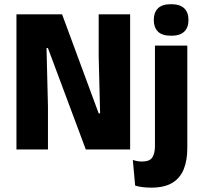

<svg xmlns="http://www.w3.org/2000/svg" viewBox="-20 -707 957 908"><path d="M273.6 -639.3 446.7 -170.7H453.4L446.7 -440.4V-639.3H595.4V0H385.8L206.7 -479.6H200L206.8 -203.6V0H57.8V-639.3ZM712.8 -82.2V-491.4H865.8V-82.2ZM789.3 -538Q746.7 -538 727 -557.6Q707.4 -577.3 707.4 -610.9V-614.3Q707.4 -648 727 -667.6Q746.7 -687.2 789.3 -687.2Q831.5 -687.2 851.3 -667.6Q871.2 -648 871.2 -614.3V-610.9Q871.2 -576.8 851.3 -557.4Q831.5 -538 789.3 -538ZM694.4 180.4Q672.3 180.4 652.8 177.8Q633.4 175.1 619.2 170.8L608.1 49.5Q618.3 52.9 629.1 54.9Q639.8 56.9 651.1 56.9Q688.2 56.9 700.5 37.3Q712.8 17.8 712.8 -16.3V-111.3H865.8V-6.1Q865.8 50.3 849.4 92.1Q833.1 133.9 795.7 157.2Q758.4 180.4 694.4 180.4Z"/></svg>

Font: Anek Latin Medium
Style: Regular
Weight: 500
Designer: Yesha Goshar
Foundry: Ek Type
Version: Version 1.003